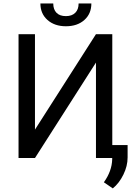

<svg xmlns="http://www.w3.org/2000/svg" viewBox="-20 -907 794 1102"><path d="M530.8 -710.9H624.5V0H530.8V-547.9L180.7 0H86.4V-710.9H180.7V-163.1ZM504.4 -887.2Q504.4 -828.1 464.1 -792.2Q423.8 -756.3 358.4 -756.3Q293 -756.3 252.4 -792.5Q211.9 -828.6 211.9 -887.2H285.6Q285.6 -853 304.2 -833.7Q322.8 -814.5 358.4 -814.5Q392.6 -814.5 411.9 -833.5Q431.2 -852.5 431.2 -887.2ZM627.4 174.3 576.2 139.2Q622.1 75.2 624 7.3V-74.2H712.4V-3.4Q712.4 45.9 688.2 95.2Q664.1 144.5 627.4 174.3Z"/></svg>

Font: Roboto
Style: Regular
Weight: 400
Designer: Google
Version: Version 2.001047; 2015